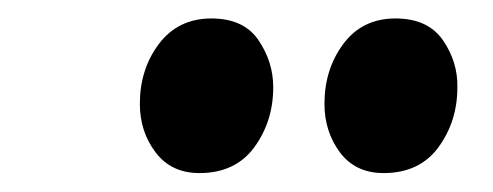

<svg xmlns="http://www.w3.org/2000/svg" viewBox="-20 -774 534 208"><path d="M196 -586.5Q165.5 -586.5 148.5 -609Q131.5 -631.5 131.5 -661.5Q131.5 -699 152.2 -726.5Q173 -754 209 -754Q244 -754 260 -730.5Q276 -707 276 -679.5Q276 -642.5 255.5 -614.5Q235 -586.5 196 -586.5ZM395.5 -586.5Q365 -586.5 348.2 -609Q331.5 -631.5 331.5 -661.5Q331.5 -699 352 -726.5Q372.5 -754 408.5 -754Q443.5 -754 459.8 -730.5Q476 -707 475.5 -679.5Q475.5 -642.5 455 -614.5Q434.5 -586.5 395.5 -586.5Z"/></svg>

Font: Merriweather 120pt ExtraBold
Style: Italic
Weight: 800
Italic angle: -7.8°
Version: Version 2.101